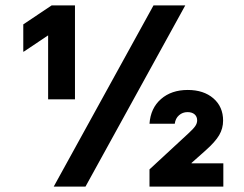

<svg xmlns="http://www.w3.org/2000/svg" viewBox="-20 -695 907 715"><path d="M159.2 -325V-563.3L68.3 -502.5H66.7V-604.2L172.5 -675H259.2V-325ZM180 0 551.7 -675H670L298.3 0ZM536.7 0V-64.2L681.7 -198.3Q700 -215 707.1 -225.4Q714.2 -235.8 714.2 -246.7Q714.2 -260.8 704.6 -269.2Q695 -277.5 678.3 -277.5Q660 -277.5 646.7 -265.8Q633.3 -254.2 630.8 -234.2H536.7Q540.8 -292.5 579.6 -326.2Q618.3 -360 679.2 -360Q738.3 -360 774.6 -328.8Q810.8 -297.5 810.8 -245.8Q810.8 -216.7 796.2 -191.7Q781.7 -166.7 745 -134.2L693.3 -88.3V-86.7H811.7V0Z"/></svg>

Font: Funnel Sans ExtraBold
Style: Regular
Weight: 800
Version: Version 1.000; Beta; Release 5; Build 24; ttfautohint (v1.8.